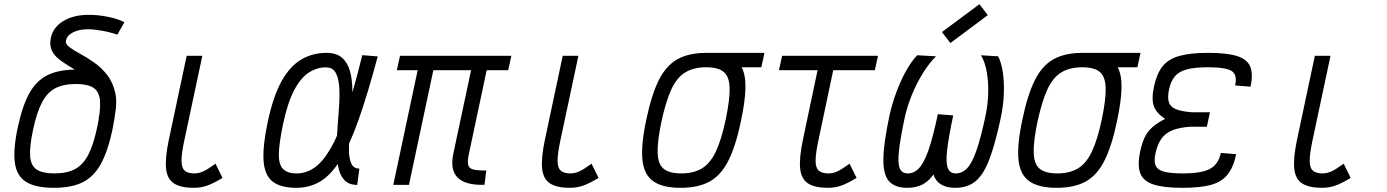

<svg xmlns="http://www.w3.org/2000/svg" viewBox="-20 -885 6640 919"><path d="M238 14Q151 14 105.5 -14Q60 -42 51.2 -105.8Q42.5 -169.5 65 -275Q87 -378.5 120.5 -438.8Q154 -499 207.8 -525.5Q261.5 -552 345 -552Q432.5 -552 477.8 -524Q523 -496 531.8 -432.8Q540.5 -369.5 518 -263Q496 -160.5 462.5 -99.8Q429 -39 375.5 -12.5Q322 14 238 14ZM240 -55Q300 -55 338.8 -75.5Q377.5 -96 402.5 -144Q427.5 -192 445 -275Q462 -355 458.8 -400.5Q455.5 -446 427.8 -464.5Q400 -483 343 -483Q283.5 -483 244.5 -462.5Q205.5 -442 180.5 -394Q155.5 -346 138 -263Q121 -183 124.2 -137.5Q127.5 -92 155.5 -73.5Q183.5 -55 240 -55ZM452 -319Q466 -374.5 458.2 -413.2Q450.5 -452 429 -479.2Q407.5 -506.5 378.2 -526.2Q349 -546 319 -563.5Q289 -581 264.5 -599.8Q240 -618.5 228 -643.2Q216 -668 223.5 -704Q234.5 -755.5 283.8 -784.8Q333 -814 404 -814Q452 -814 499.5 -804Q547 -794 575.5 -778.5L541.5 -719Q508 -731 468 -738Q428 -745 402 -745Q359.5 -745 330.2 -730.5Q301 -716 296 -692Q292 -674.5 312 -659.5Q332 -644.5 364 -627.2Q396 -610 431 -585.5Q466 -561 493.8 -525.2Q521.5 -489.5 532.2 -437.8Q543 -386 525 -313Z M908 14Q844.5 14 812 -7.5Q779.5 -29 774.8 -79.5Q770 -130 788 -215.5L873.5 -618H948.5L861.5 -209.5Q849 -150 848.8 -116.2Q848.5 -82.5 863.5 -68.8Q878.5 -55 910 -55Q933 -55 954.8 -65.5Q976.5 -76 1011.5 -101.5L1045 -33.5Q999.5 -6 970 4Q940.5 14 908 14Z M1700 -78 1690 0Q1649.5 0 1628 -23.5Q1606.5 -47 1598.8 -87.2Q1591 -127.5 1591.2 -177.5Q1591.5 -227.5 1596 -281Q1600.5 -334.5 1603.5 -384.5Q1606.5 -434.5 1603.2 -474.8Q1600 -515 1585.5 -538.8Q1571 -562.5 1540 -562.5Q1498 -563 1459 -538.2Q1420 -513.5 1388.5 -454.2Q1357 -395 1335 -292Q1316 -201 1314.8 -149.5Q1313.5 -98 1334.5 -76.5Q1355.5 -55 1400 -55Q1445.5 -55 1485.2 -82.5Q1525 -110 1562.5 -174.5Q1600 -239 1637 -348.2Q1674 -457.5 1714 -621L1788 -615Q1739.5 -433.5 1696.5 -312Q1653.5 -190.5 1609 -119Q1564.5 -47.5 1513.5 -16.8Q1462.5 14 1398 14Q1322.5 14 1284.2 -16.5Q1246 -47 1241.5 -117Q1237 -187 1262 -304Q1288.5 -427.5 1329.2 -499Q1370 -570.5 1423.8 -601.2Q1477.5 -632 1542 -632Q1590 -632 1616.8 -608.8Q1643.5 -585.5 1654.8 -545.8Q1666 -506 1666.5 -457Q1667 -408 1662.5 -355Q1658 -302 1653.8 -253Q1649.5 -204 1650.2 -164.2Q1651 -124.5 1662 -101.2Q1673 -78 1700 -78Z M2299 -0.5Q2208 2.5 2170.5 -35Q2133 -72.5 2150 -150.5L2249.5 -618H2427.5L2412.5 -549H1879.5L1894.5 -618H2427.5L2412.5 -549H2309.5L2223.5 -144.5Q2217 -112 2221 -95.5Q2225 -79 2245.5 -73.8Q2266 -68.5 2307.5 -69ZM1862.5 0 1988.5 -593H2063.5L1937.5 0Z M2708 14Q2644.5 14 2612 -7.5Q2579.5 -29 2574.8 -79.5Q2570 -130 2588 -215.5L2673.5 -618H2748.5L2661.5 -209.5Q2649 -150 2648.8 -116.2Q2648.5 -82.5 2663.5 -68.8Q2678.5 -55 2710 -55Q2733 -55 2754.8 -65.5Q2776.5 -76 2811.5 -101.5L2845 -33.5Q2799.5 -6 2770 4Q2740.5 14 2708 14Z M3238 14Q3150.5 14 3106 -18Q3061.5 -50 3054.8 -122.2Q3048 -194.5 3074 -315Q3099 -433.5 3134 -502.8Q3169 -572 3223.5 -602Q3278 -632 3362 -632Q3427.5 -632 3469 -616Q3510.5 -600 3530 -563Q3549.5 -526 3548 -462.2Q3546.5 -398.5 3526 -303Q3501.5 -185.5 3466.2 -115.8Q3431 -46 3376.5 -16Q3322 14 3238 14ZM3240 -55Q3300 -55 3339.8 -79Q3379.5 -103 3406.5 -160Q3433.5 -217 3454 -315Q3474 -411 3472.2 -465Q3470.5 -519 3443.8 -541Q3417 -563 3360 -563Q3301 -563 3260.8 -539Q3220.5 -515 3194 -458.5Q3167.5 -402 3146 -303Q3126 -208 3127.8 -153.5Q3129.5 -99 3156.8 -77Q3184 -55 3240 -55ZM3354 -563 3369 -632H3639L3624 -563Z M3943 14Q3879.5 14 3847 -7.5Q3814.5 -29 3809.8 -79.5Q3805 -130 3823 -215.5L3902.5 -593H3977.5L3896.5 -209.5Q3884 -150 3883.8 -116.2Q3883.5 -82.5 3898.5 -68.8Q3913.5 -55 3945 -55Q3968 -55 3989.8 -65.5Q4011.5 -76 4046.5 -101.5L4080 -33.5Q4034.5 -6 4005 4Q3975.5 14 3943 14ZM3708.5 -549 3723.5 -618H4182.5L4167.5 -549Z M4553 14Q4493 14 4464.8 -18.8Q4436.5 -51.5 4438.5 -128.8Q4440.5 -206 4469 -338.5L4542.5 -332.5Q4520 -226 4513.2 -165.8Q4506.5 -105.5 4516.8 -80.2Q4527 -55 4555 -55Q4586 -55 4609.8 -80.5Q4633.5 -106 4654.2 -166Q4675 -226 4697 -330Q4708.5 -384.5 4710 -439.2Q4711.5 -494 4703 -541.2Q4694.5 -588.5 4675.5 -620.5L4757.5 -615.5Q4773 -586 4780 -539Q4787 -492 4784.8 -435Q4782.5 -378 4769.5 -318Q4742.5 -191.5 4714.2 -119Q4686 -46.5 4647.8 -16.2Q4609.5 14 4553 14ZM4323 14Q4263 14 4235 -17.8Q4207 -49.5 4208.2 -125Q4209.5 -200.5 4237 -330Q4249.5 -387 4270 -442.5Q4290.5 -498 4316.2 -544.5Q4342 -591 4370 -620.5L4460 -615.5Q4428 -583.5 4398 -535.8Q4368 -488 4345 -431.8Q4322 -375.5 4309.5 -318Q4288.5 -217.5 4282.5 -160Q4276.5 -102.5 4286.8 -78.8Q4297 -55 4325 -55Q4356.5 -55 4380.5 -81.8Q4404.5 -108.5 4425.5 -170.2Q4446.5 -232 4469 -338.5L4542.5 -332.5Q4521.5 -233 4500.5 -166Q4479.5 -99 4454.5 -59.5Q4429.5 -20 4397.5 -3Q4365.5 14 4323 14ZM4529 -679 4488.5 -731.5 4668 -865 4708 -812.5Z M5038 14Q4950.5 14 4906 -18Q4861.5 -50 4854.8 -122.2Q4848 -194.5 4874 -315Q4899 -433.5 4934 -502.8Q4969 -572 5023.5 -602Q5078 -632 5162 -632Q5227.5 -632 5269 -616Q5310.5 -600 5330 -563Q5349.5 -526 5348 -462.2Q5346.5 -398.5 5326 -303Q5301.5 -185.5 5266.2 -115.8Q5231 -46 5176.5 -16Q5122 14 5038 14ZM5040 -55Q5100 -55 5139.8 -79Q5179.5 -103 5206.5 -160Q5233.5 -217 5254 -315Q5274 -411 5272.2 -465Q5270.5 -519 5243.8 -541Q5217 -563 5160 -563Q5101 -563 5060.8 -539Q5020.5 -515 4994 -458.5Q4967.5 -402 4946 -303Q4926 -208 4927.8 -153.5Q4929.5 -99 4956.8 -77Q4984 -55 5040 -55ZM5154 -563 5169 -632H5439L5424 -563Z M5638.5 14Q5549.5 14 5500.5 -2.2Q5451.5 -18.5 5437.5 -56.8Q5423.5 -95 5437.5 -160Q5446 -200.5 5459.2 -228Q5472.5 -255.5 5495.8 -276.2Q5519 -297 5557 -316Q5516 -342 5503.2 -376Q5490.5 -410 5503.5 -471Q5517 -533 5544.8 -567.8Q5572.5 -602.5 5624.8 -617.2Q5677 -632 5762.5 -632Q5852.5 -632 5901 -616.8Q5949.5 -601.5 5964.2 -566.2Q5979 -531 5965.5 -470L5892 -476Q5903 -527.5 5875.2 -545.2Q5847.5 -563 5760.5 -563Q5700 -563 5662.2 -553.2Q5624.5 -543.5 5604.5 -520.8Q5584.5 -498 5576 -459Q5567.5 -420 5574.5 -396.8Q5581.5 -373.5 5608.2 -362.5Q5635 -351.5 5686 -347.5H5771.5L5756.5 -278.5H5677.5Q5625 -275 5591.2 -261.2Q5557.5 -247.5 5538.5 -220.2Q5519.5 -193 5510 -148Q5502.5 -112 5511.8 -91.8Q5521 -71.5 5552 -63.2Q5583 -55 5640.5 -55Q5732 -55 5772 -77Q5812 -99 5823.5 -153L5897 -147Q5884 -85 5856 -49.8Q5828 -14.5 5776.5 -0.2Q5725 14 5638.5 14Z M6308 14Q6244.5 14 6212 -7.5Q6179.5 -29 6174.8 -79.5Q6170 -130 6188 -215.5L6273.5 -618H6348.5L6261.5 -209.5Q6249 -150 6248.8 -116.2Q6248.5 -82.5 6263.5 -68.8Q6278.5 -55 6310 -55Q6333 -55 6354.8 -65.5Q6376.5 -76 6411.5 -101.5L6445 -33.5Q6399.5 -6 6370 4Q6340.5 14 6308 14Z"/></svg>

Font: Victor Mono Thin
Style: Italic
Weight: 100
Italic angle: -12°
Monospace: yes
Designer: Rune Bjørnerås
Version: Version 1.561;gftools[0.9.30]